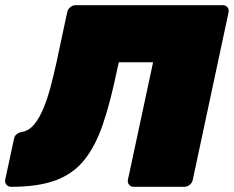

<svg xmlns="http://www.w3.org/2000/svg" viewBox="-45 -720 902 740"><path d="M470 0Q459 0 452.5 -8Q446 -16 448 -27L545 -480H413L406 -449Q381 -328 352 -242.5Q323 -157 280 -103.5Q237 -50 169.5 -25Q102 0 -2 0Q-13 0 -20 -8Q-27 -16 -25 -27L9 -185Q13 -207 42 -212Q68 -217 88 -242Q108 -267 123.5 -305Q139 -343 151 -389Q163 -435 173 -481L214 -673Q216 -684 225.5 -692Q235 -700 246 -700H814Q825 -700 831.5 -692Q838 -684 836 -673L698 -27Q696 -16 686.5 -8Q677 0 666 0Z"/></svg>

Font: Rubik Light Black
Style: Italic
Weight: 900
Italic angle: -12°
Version: Version 2.104